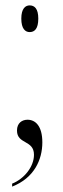

<svg xmlns="http://www.w3.org/2000/svg" viewBox="-20 -537 232 712"><path d="M90 -418C108 -418 122 -430 122 -468C122 -505 108 -517 90 -517C74 -517 59 -505 59 -468C59 -430 74 -418 90 -418ZM25 144V155C107 123 137 55 137 -9C137 -69 112 -93 82 -93C62 -93 43 -81 43 -53C43 -1 106 -19 106 37C106 81 70 126 25 144Z"/></svg>

Font: Noto Serif Display ExtraCondensed Light
Style: Regular
Weight: 300
Width: 2
Designer: Monotype Design Team
Foundry: Monotype Imaging Inc.
Version: Version 2.009